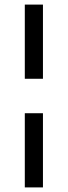

<svg xmlns="http://www.w3.org/2000/svg" viewBox="-20 -749 295 836"><path d="M88 -406V-729H167V-406ZM88 67V-256H167V67Z"/></svg>

Font: Mona Sans SemiExpanded
Style: Regular
Weight: 400
Width: 6
Designer: Deni Anggara
Foundry: GitHub
Version: Version 2.000